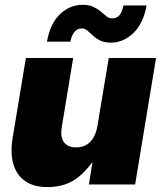

<svg xmlns="http://www.w3.org/2000/svg" viewBox="-20 -762 665 793"><path d="M176.3 10.7Q118.7 10.7 83.3 -14.4Q47.9 -39.6 34.9 -85.2Q22 -130.9 32.2 -192.4L86.9 -522.5H282.2L234.9 -235.4Q228.5 -196.3 244.1 -174.8Q259.8 -153.3 294.4 -153.3Q317.9 -153.3 335.7 -163.1Q353.5 -172.9 365.5 -192.6Q377.4 -212.4 382.3 -241.7L429.2 -522.5H624.5L538.1 0H347.2L369.6 -141.6H390.6Q357.4 -75.2 305.7 -32.2Q253.9 10.7 176.3 10.7ZM439 -585.9Q411.1 -585.9 393.6 -594.7Q376 -603.5 363.8 -615.2Q351.6 -627 341.1 -635.7Q330.6 -644.5 316.9 -644.5Q299.8 -644.5 287.8 -630.6Q275.9 -616.7 270.5 -589.8H173.8Q188 -667 229 -704.6Q270 -742.2 320.3 -742.2Q347.7 -742.2 365.7 -733.6Q383.8 -725.1 396.5 -714.1Q409.2 -703.1 419.7 -694.6Q430.2 -686 442.9 -686Q463.4 -686 474.1 -700Q484.9 -713.9 489.7 -739.3H585.4Q571.8 -664.1 530.3 -625Q488.8 -585.9 439 -585.9Z"/></svg>

Font: Inter 28pt Black
Style: Italic
Weight: 900
Italic angle: -9.3988°
Designer: Rasmus Andersson
Foundry: rsms
Version: Version 4.001;git-66647c0bb